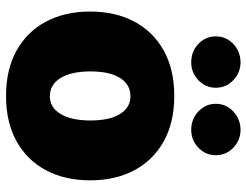

<svg xmlns="http://www.w3.org/2000/svg" viewBox="-111 -703 824 642"><g transform="rotate(90 301.0 -382.0)"><path d="M300.8 9.8Q211.9 9.8 148.7 -25.6Q85.4 -61 52 -124.3Q18.6 -187.5 18.6 -271.5Q18.6 -355.5 52 -418.7Q85.4 -481.9 148.7 -517.3Q211.9 -552.7 300.8 -552.7Q389.6 -552.7 452.9 -517.3Q516.1 -481.9 549.6 -418.7Q583 -355.5 583 -271.5Q583 -187.5 549.6 -124.3Q516.1 -61 452.9 -25.6Q389.6 9.8 300.8 9.8ZM301.8 -136.7Q339.4 -136.7 361.1 -172.6Q382.8 -208.5 382.8 -272.5Q382.8 -336.9 361.1 -371.6Q339.4 -406.2 301.8 -406.2Q262.7 -406.2 240.7 -371.6Q218.8 -336.9 218.8 -272.5Q218.8 -208.5 240.7 -172.6Q262.7 -136.7 301.8 -136.7ZM188.5 -609.4Q151.9 -609.4 126.7 -633.5Q101.6 -657.7 101.6 -691.4Q101.6 -726.1 126.7 -750Q151.9 -773.9 188.5 -774.4Q223.1 -773.9 248.3 -750Q273.4 -726.1 273.4 -691.4Q273.4 -657.7 248.3 -633.5Q223.1 -609.4 188.5 -609.4ZM414.1 -609.4Q377.9 -609.4 352.5 -633.5Q327.1 -657.7 327.1 -691.4Q327.1 -726.1 352.5 -750Q377.9 -773.9 414.1 -774.4Q449.2 -773.9 474.1 -750Q499 -726.1 499 -691.4Q499 -657.7 474.1 -633.5Q449.2 -609.4 414.1 -609.4Z"/></g></svg>

Font: Inter Tight Black
Style: Regular
Weight: 900
Designer: Rasmus Andersson
Foundry: rsms
Version: Version 3.004; ttfautohint (v1.8.4.7-5d5b)